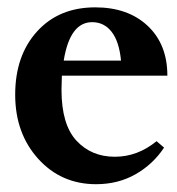

<svg xmlns="http://www.w3.org/2000/svg" viewBox="-20 -480 473 512"><path d="M236.3 11.2Q143.1 11.2 81.8 -56.6Q20.5 -124.5 20.5 -227.5Q20.5 -332 78.9 -396.2Q137.2 -460.4 233.9 -460.4Q321.3 -460.4 373.8 -411.1Q426.3 -361.8 426.3 -278.3H145Q144 -252.9 144 -240.7Q144 -147.9 183.8 -105Q223.6 -62 286.1 -62Q346.7 -62 397.5 -103.5L417.5 -86.4Q388.2 -42 341.6 -15.4Q294.9 11.2 236.3 11.2ZM225.6 -420.9Q166.5 -420.9 149.9 -318.4H302.7Q297.9 -369.1 277.8 -395Q257.8 -420.9 225.6 -420.9Z"/></svg>

Font: Elstob 8pt
Style: Bold
Weight: 700
Designer: Peter S. Baker
Version: Version 1.015